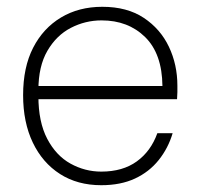

<svg xmlns="http://www.w3.org/2000/svg" viewBox="-20 -533 584 565"><path d="M278 12Q208 12 156.5 -21Q105 -54 76.5 -113.5Q48 -173 48 -253Q48 -335 77.5 -392.5Q107 -450 159.5 -481.5Q212 -513 281 -513Q354 -513 403 -480.5Q452 -448 477 -395.5Q502 -343 502 -281Q502 -271 502 -262Q502 -253 501 -241H80V-280H458Q457 -375 407 -424Q357 -473 279 -473Q231 -473 188.5 -451Q146 -429 119.5 -383.5Q93 -338 93 -268V-250Q93 -174 119 -124.5Q145 -75 187.5 -51.5Q230 -28 278 -28Q341 -28 382.5 -58Q424 -88 443 -141H488Q475 -97 447 -62Q419 -27 377 -7.5Q335 12 278 12Z"/></svg>

Font: DM Sans 18pt ExtraLight
Style: Regular
Weight: 250
Designer: Colophon Foundry, Jonny Pinhorn
Foundry: Colophon Foundry
Version: Version 4.004;gftools[0.9.30]